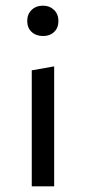

<svg xmlns="http://www.w3.org/2000/svg" viewBox="-20 -657 303 677"><path d="M132 -530Q107 -530 91.5 -544.5Q76 -559 76 -583Q76 -607 91.5 -622Q107 -637 132 -637Q155 -637 170.5 -622Q186 -607 186 -583Q186 -559 171 -544.5Q156 -530 132 -530ZM92 0V-409L171 -423V0Z"/></svg>

Font: EauTest Medium
Style: Regular
Weight: 500
Designer: Christian Thalmann (Catharsis Fonts)
Version: Version 0.001;PS 000.001;hotconv 1.0.88;makeotf.lib2.5.64775